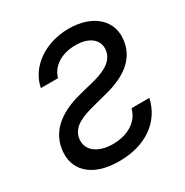

<svg xmlns="http://www.w3.org/2000/svg" viewBox="-171 -875 988 1026"><g transform="rotate(-30 322.5 -362.5)"><path d="M105.1 -536.2H210.9C229.8 -603.3 295.5 -642.4 379.3 -642.4C468.4 -642.4 517 -596.6 506.7 -534.8C495.7 -465.2 415.8 -438.6 356.5 -424L282.7 -405.5C186.4 -382.8 61.4 -332 39.8 -201C19.5 -77.8 102.6 12.1 273.8 12.1C436.8 12.1 552.2 -69.2 581 -201H470.9C451.3 -121.8 374.6 -84.2 289.8 -84.2C196.7 -84.2 136.7 -131 148.1 -202.1C159.1 -266.7 223.4 -292.3 304 -312.9L394.2 -336.3C516.3 -367.9 598.7 -427.2 615.1 -528.4C636.4 -653.8 538.4 -737.2 392.4 -737.2C244.7 -737.2 127.5 -652.7 105.1 -536.2Z"/></g></svg>

Font: Magic Ui Pro Medium
Style: Italic
Weight: 500
Italic angle: -9.39999°
Designer: Stefan Endress, Andreas Faust
Version: Version 1.000;FEAKit 1.0